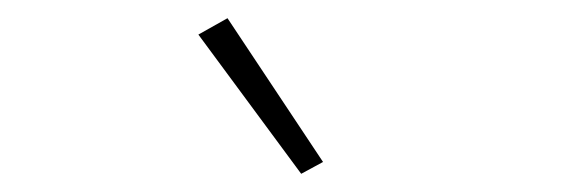

<svg xmlns="http://www.w3.org/2000/svg" viewBox="-20 -778 640 211"><path d="M198 -740 230 -758 335 -600 311 -587Z"/></svg>

Font: IBM Plex Sans Thai Looped ExtraLight
Style: Regular
Weight: 200
Designer: Mike Abbink, Paul van der Laan, Pieter van Rosmalen, Ben Mitchell, Mark Frömberg
Foundry: Bold Monday
Version: Version 1.0